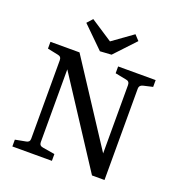

<svg xmlns="http://www.w3.org/2000/svg" viewBox="-135 -868 917 981"><g transform="rotate(20 323.5 -377.0)"><path d="M560 -520Q541 -515 541 -497V0H473L147 -500L169 -503V-70Q169 -51 189 -48L255 -37V0H40V-37L98 -48Q117 -51 117 -70V-497Q117 -517 98 -520L40 -532V-569H198L511 -90L488 -86V-497Q488 -517 469 -520L408 -532V-569H612V-532ZM461 -726 356 -614 294 -610 179 -723 206 -753 325 -675 435 -754Z"/></g></svg>

Font: Yrsa
Style: Regular
Weight: 400
Designer: Anna Giedrys (Yrsa+Rasa design), David Brezina (Yrsa art-direction, Rasa art-direction, design)
Foundry: Rosetta Type Foundry
Version: Version 2.004